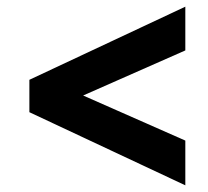

<svg xmlns="http://www.w3.org/2000/svg" viewBox="-20 -583 623 575"><path d="M535 -28 68 -247V-344L535 -563V-432L127 -252V-342L535 -162Z"/></svg>

Font: Inclusive Sans
Style: Regular
Weight: 400
Designer: Olivia King
Foundry: Olivia King
Version: Version 2.004